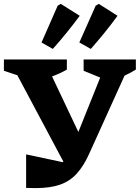

<svg xmlns="http://www.w3.org/2000/svg" viewBox="-27 -960 717 985"><path d="M107 4V-168L295 -128L298 -131L62 -574L-7 -597V-655H316V-603Q280 -582 240 -568L375 -283L487 -562L402 -597V-655H670V-603Q639 -584 612 -572L430 -170Q402 -108 366.5 -69Q331 -30 280.5 -12.5Q230 5 156 5Q144 5 132 4.5Q120 4 107 4ZM186 -742 269 -931 285 -940 382 -879Q318 -792 244 -709ZM380 -742 464 -931 480 -940 576 -879Q544 -835 509.5 -792.5Q475 -750 439 -709Z"/></svg>

Font: Piazzolla SC
Style: Bold
Weight: 700
Designer: Juan Pablo del Peral
Foundry: Huerta Tipografica
Version: Version 1.330